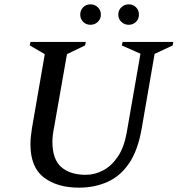

<svg xmlns="http://www.w3.org/2000/svg" viewBox="-20 -853 817 883"><path d="M343 10Q243 10 181.5 -37Q120 -84 120 -190Q120 -207 122 -225.5Q124 -244 127 -264L186 -604L117 -644L120 -660H375L371 -644L288 -604L230 -274Q226 -255 223.5 -236Q221 -217 221 -201Q221 -120 262 -84.5Q303 -49 374 -49Q416 -49 454.5 -69.5Q493 -90 521.5 -132Q550 -174 562 -239L626 -606L540 -644L544 -660H777L774 -644L691 -605L632 -264Q615 -164 575 -104Q535 -44 475.5 -17Q416 10 343 10ZM396 -739Q376 -739 362.5 -752.5Q349 -766 349 -786Q349 -806 362.5 -819.5Q376 -833 396 -833Q416 -833 430 -819.5Q444 -806 444 -786Q444 -766 430 -752.5Q416 -739 396 -739ZM572 -739Q552 -739 538 -752.5Q524 -766 524 -786Q524 -806 538 -819.5Q552 -833 572 -833Q592 -833 605.5 -819.5Q619 -806 619 -786Q619 -766 605.5 -752.5Q592 -739 572 -739Z"/></svg>

Font: Spectral SC Medium
Style: Italic
Weight: 500
Italic angle: -10°
Designer: Jean-Baptiste Levee
Foundry: Production Type
Version: Version 2.001